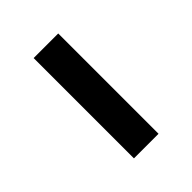

<svg xmlns="http://www.w3.org/2000/svg" viewBox="7 -518 406 406"><g transform="rotate(45 210.0 -315.0)"><path d="M360 -278.5V-352H60V-278.5Z"/></g></svg>

Font: Hauora Medium
Style: Regular
Weight: 500
Designer: Wayne Shih
Foundry: WCYS
Version: Version 1.001;hotconv 1.0.109;makeotfexe 2.5.65596